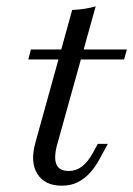

<svg xmlns="http://www.w3.org/2000/svg" viewBox="-20 -569 417 600"><path d="M173.4 11.3Q119.4 11.3 96.4 -26.2Q73.4 -63.7 91.1 -125L205.6 -537.9Q225 -538.7 244 -541.5Q262.9 -544.4 279 -549.2L158.1 -115.3Q147.6 -75 156.5 -54.8Q165.3 -34.7 195.2 -34.7Q217.7 -34.7 236.3 -48.8Q254.8 -62.9 270.2 -91.1L285.5 -119.4H316.9L291.1 -71.8Q278.2 -47.6 261.3 -29Q244.4 -10.5 223 0.4Q201.6 11.3 173.4 11.3ZM68.5 -383.1 76.6 -414.5H376.6L367.7 -383.1Z"/></svg>

Font: Playfair 12pt Light
Style: Italic
Weight: 300
Italic angle: -15.6°
Designer: Claus Eggers Sørensen
Foundry: Claus Eggers Sørensen
Version: Version 2.000;gftools[0.9.28]